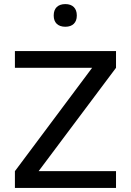

<svg xmlns="http://www.w3.org/2000/svg" viewBox="-20 -920 640 940"><path d="M548 -670H53V-588H431L53 -82V0H548V-82H169L548 -588ZM243 -843C243 -810 263 -789 300 -789C336 -789 356 -810 356 -843V-845C356 -879 336 -900 300 -900C263 -900 243 -879 243 -845Z"/></svg>

Font: LT Wave Mono
Style: Regular
Weight: 400
Designer: Daniel Lyons
Version: Version 2.5 (Glyphs App)